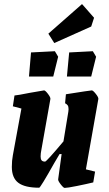

<svg xmlns="http://www.w3.org/2000/svg" viewBox="-20 -912 533 941"><path d="M462 -427 401 -82 446 -71 437 -18Q404 -10 357 -0.5Q310 9 297 9Q291 9 277.5 -8.5Q264 -26 265 -33L282 -157H272L246 -113Q178 8 172 8Q102 8 70 -16Q38 -40 38 -94Q38 -125 43 -151L85 -380L43 -391L51 -444Q66 -445 126 -457Q194 -469 196 -469Q202 -469 215 -452Q228 -435 227 -427L183 -179Q179 -160 179 -145Q179 -132 184 -126Q189 -120 201 -120Q208 -120 291 -219L315 -365Q316 -370 316 -377Q316 -390 311.5 -396Q307 -402 299 -406L303 -450Q423 -469 430 -469Q436 -469 449.5 -452Q463 -435 462 -427ZM122 -537 132 -655 249 -661 265 -634 241 -537ZM308 -537 319 -655 435 -661 451 -634 427 -537ZM246 -701 217 -747 382 -892 441 -825 427 -782Z"/></svg>

Font: Grenze
Style: Bold Italic
Weight: 700
Italic angle: -10°
Designer: Renata Polastri
Foundry: Omnibus-Type
Version: Version 1.002; ttfautohint (v1.8)